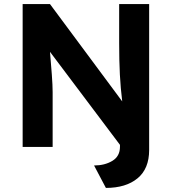

<svg xmlns="http://www.w3.org/2000/svg" viewBox="-20 -720 842 941"><path d="M499 201 441 91Q493 91 530.5 68.5Q568 46 568 -1V-10L225 -466Q230 -409 234 -354.5Q238 -300 238 -269V0H91V-700H225L579 -223Q571 -288 567.5 -354.5Q564 -421 564 -509V-700H711V15Q711 107 654 154Q597 201 499 201Z"/></svg>

Font: Lexend Deca SemiBold
Style: Regular
Weight: 600
Designer: Bonnie Shaver-Troup, Thomas Jockin
Foundry: Lexend
Version: Version 1.008; ttfautohint (v1.8.4.7-5d5b)